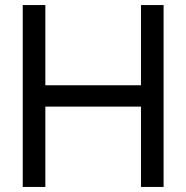

<svg xmlns="http://www.w3.org/2000/svg" viewBox="-20 -740 738 760"><path d="M70 0V-720H159.5V-402.5H538V-720H627.5V0H538V-318H159.5V0Z"/></svg>

Font: Vela Sans Med
Style: Regular
Weight: 500
Designer: Principal design: Mikhail Sharanda - project Manrope.
Design modification: Ravid Balaliev
Foundry: Mikhail Sharanda
Version: Version 1.001